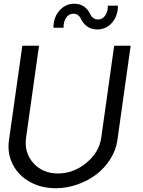

<svg xmlns="http://www.w3.org/2000/svg" viewBox="-20 -994 765 1024"><path d="M498 -836.9Q440.9 -836.9 412.1 -892.1Q399.4 -920.9 371.1 -920.9Q347.7 -920.9 333 -899.9Q318.4 -878.9 318.8 -846.2H265.1Q265.1 -901.9 297.4 -938Q329.6 -974.1 376 -974.1Q433.1 -974.1 460.9 -919.9Q473.6 -890.1 503.9 -890.1Q526.4 -890.1 541 -911.1Q555.7 -932.1 555.2 -963.9H608.9Q608.9 -908.7 577.4 -872.8Q545.9 -836.9 498 -836.9ZM277.8 9.8Q199.7 9.8 138.9 -24.2Q78.1 -58.1 48.1 -116.9Q18.1 -175.8 27.8 -246.1L99.1 -750H188L119.1 -259.8Q107.9 -180.2 157.7 -124.5Q207.5 -68.8 289.1 -68.8Q371.6 -68.8 440.2 -125Q508.8 -181.2 520 -259.8L588.9 -750H676.8L606 -246.1Q598.6 -193.4 568.6 -145.8Q538.6 -98.1 494.4 -64.2Q450.2 -30.3 393.3 -10.3Q336.4 9.8 277.8 9.8Z"/></svg>

Font: Oakes Grotesk
Style: Italic
Weight: 400
Italic angle: -8°
Designer: Samuel Oakes
Foundry: Samuel Oakes
Version: Version 1.000;PS 001.000;hotconv 1.0.88;makeotf.lib2.5.64775